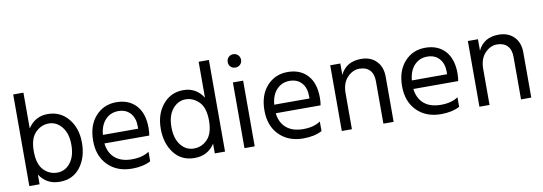

<svg xmlns="http://www.w3.org/2000/svg" viewBox="-56 -1084 4127 1459"><g transform="rotate(-10 2008.0 -355.0)"><path d="M303.5 -443Q245 -443 200 -398Q155 -353 155 -254.5Q155 -156 198.5 -110Q242 -64 303.5 -64Q365 -64 405 -115Q445 -166 445 -254Q445 -342 403.5 -392.5Q362 -443 303.5 -443ZM155 0H76V-707H155V-431Q210 -515 307.5 -515Q405 -515 466 -441.5Q527 -368 527 -255Q527 -142 469.5 -67Q412 8 310.5 8Q209 8 155 -75Z M694 -286H966V-306Q966 -369 932 -406.5Q898 -444 839.5 -444Q781 -444 741 -403Q701 -362 694 -286ZM869 5Q754 5 683.5 -65.5Q613 -136 613 -254.5Q613 -373 676 -443Q739 -513 836 -513Q933 -513 989 -452Q1045 -391 1045 -279Q1045 -247 1040 -220H694Q703 -145 751 -105Q799 -65 880.5 -65Q962 -65 1013 -100V-26Q954 5 869 5Z M1586 0H1507V-75Q1453 8 1351.5 8Q1250 8 1192.5 -67Q1135 -142 1135 -255Q1135 -368 1196 -441.5Q1257 -515 1354.5 -515Q1452 -515 1507 -430V-707H1586ZM1358.5 -443Q1300 -443 1258.5 -392.5Q1217 -342 1217 -254Q1217 -166 1257 -115Q1297 -64 1358.5 -64Q1420 -64 1463.5 -110Q1507 -156 1507 -254.5Q1507 -353 1462 -398Q1417 -443 1358.5 -443Z M1812 -703Q1827 -688 1827 -666Q1827 -644 1812 -629.5Q1797 -615 1775 -615Q1753 -615 1738.5 -629.5Q1724 -644 1724 -666Q1724 -688 1738.5 -703Q1753 -718 1775 -718Q1797 -718 1812 -703ZM1815 0H1736V-507H1815Z M2016 -286H2288V-306Q2288 -369 2254 -406.5Q2220 -444 2161.5 -444Q2103 -444 2063 -403Q2023 -362 2016 -286ZM2191 5Q2076 5 2005.5 -65.5Q1935 -136 1935 -254.5Q1935 -373 1998 -443Q2061 -513 2158 -513Q2255 -513 2311 -452Q2367 -391 2367 -279Q2367 -247 2362 -220H2016Q2025 -145 2073 -105Q2121 -65 2202.5 -65Q2284 -65 2335 -100V-26Q2276 5 2191 5Z M2887 0H2808V-328Q2808 -384 2779.5 -413.5Q2751 -443 2699.5 -443Q2648 -443 2606.5 -399Q2565 -355 2565 -277V0H2487V-507H2565V-419Q2610 -514 2725 -514Q2799 -514 2843 -469Q2887 -424 2887 -349Z M3078 -286H3350V-306Q3350 -369 3316 -406.5Q3282 -444 3223.5 -444Q3165 -444 3125 -403Q3085 -362 3078 -286ZM3253 5Q3138 5 3067.5 -65.5Q2997 -136 2997 -254.5Q2997 -373 3060 -443Q3123 -513 3220 -513Q3317 -513 3373 -452Q3429 -391 3429 -279Q3429 -247 3424 -220H3078Q3087 -145 3135 -105Q3183 -65 3264.5 -65Q3346 -65 3397 -100V-26Q3338 5 3253 5Z M3949 0H3870V-328Q3870 -384 3841.5 -413.5Q3813 -443 3761.5 -443Q3710 -443 3668.5 -399Q3627 -355 3627 -277V0H3549V-507H3627V-419Q3672 -514 3787 -514Q3861 -514 3905 -469Q3949 -424 3949 -349Z"/></g></svg>

Font: Hind Madurai
Style: Regular
Weight: 400
Designer: Jyotish Sonowal
Foundry: Indian Type Foundry
Version: Version 0.702;PS 1.0;hotconv 1.0.81;makeotf.lib2.5.63406